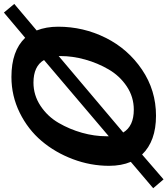

<svg xmlns="http://www.w3.org/2000/svg" viewBox="-11 -859 868 996"><g transform="rotate(90 423.0 -361.0)"><path d="M901.4 -721.7 855.5 -775.4 726.6 -664.1C680.3 -712.2 613.3 -736.3 525.4 -736.3C437.5 -736.3 357.7 -712.1 286.1 -663.6C214.5 -615.1 159.5 -552.2 121.1 -475.1C82.7 -397.9 63.5 -315.8 63.5 -228.5C63.5 -187.5 70 -150.4 83 -117.2L-54.7 -1L-9.8 52.7L121.1 -57.6C166 -10.1 233.7 13.7 324.2 13.7C390 13.7 451.8 -0.7 509.8 -29.3C567.7 -57.9 616.5 -95.7 656.2 -142.6C696 -189.5 727.4 -243.5 750.5 -304.7C773.6 -365.9 785.2 -428.7 785.2 -493.2C785.2 -535.5 778.3 -572.9 764.6 -605.5ZM612.3 -566.4 215.8 -231.4V-242.2C215.8 -283.2 221.8 -325.4 233.9 -368.7C245.9 -411.9 263 -452.6 285.2 -490.7C307.3 -528.8 336.6 -560.1 373 -584.5C409.5 -608.9 449.9 -621.1 494.1 -621.1C550.8 -621.1 590.2 -602.9 612.3 -566.4ZM631.8 -478.5C631.8 -437.5 625.8 -395.5 613.8 -352.5C601.7 -309.6 584.6 -269 562.5 -231C540.4 -192.9 510.9 -161.6 474.1 -137.2C437.3 -112.8 397.1 -100.6 353.5 -100.6C296.9 -100.6 257.8 -118.8 236.3 -155.3L631.8 -491.2Z"/></g></svg>

Font: FreeUniversal
Style: BoldItalic
Weight: 700
Italic angle: -11°
Version: Version 1.001